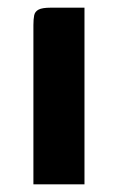

<svg xmlns="http://www.w3.org/2000/svg" viewBox="-20 -480 307 500"><path d="M67 0Q67 -104 67 -207.5Q67 -311 67 -415Q67 -430 69 -440Q71 -450 80.5 -455Q90 -460 112 -460H200V0Z"/></svg>

Font: Genos Thin SemiBold
Style: Regular
Weight: 600
Version: Version 1.010